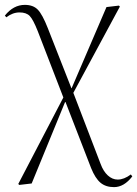

<svg xmlns="http://www.w3.org/2000/svg" viewBox="-20 -538 563 788"><path d="M448 230Q414 230 392.5 212Q371 194 354 152L249 -119H247L110 215L59 221L55 217L240 -138L135 -410Q116 -458 102 -472.5Q88 -487 60 -487Q32 -487 6 -467L0 -474Q35 -518 82 -518Q116 -518 135 -498.5Q154 -479 176 -423L273 -176H274L417 -509L468 -515L472 -511L281 -157L393 135Q404 165 422.5 182Q441 199 463 199Q489 199 517 178L523 186Q489 230 448 230Z"/></svg>

Font: Literata 72pt ExtraLight
Style: Regular
Weight: 200
Designer: Latin by Veronika Burian and Jose Scaglione. Greek by Irene Vlachou. Cyrillic by Vera Evstafieva.
Foundry: TypeTogether
Version: Version 3.002